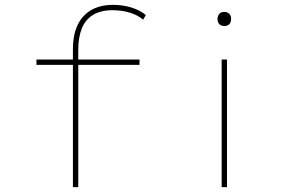

<svg xmlns="http://www.w3.org/2000/svg" viewBox="-20 -770 1173 790"><path d="M280 0V-566Q280 -627 299.5 -667.5Q319 -708 356 -729Q393 -750 445 -750Q486 -750 521 -739Q556 -728 580 -708L569 -689Q547 -708 514 -718Q481 -728 443 -728Q394 -728 362.5 -708.5Q331 -689 316.5 -652.5Q302 -616 302 -565V0H291Q289 0 286.5 0Q284 0 280 0ZM130 -503V-525H554V-503ZM892 0V-525H914V0ZM903 -663Q889 -663 882 -671Q875 -679 875 -692Q875 -704 882 -712.5Q889 -721 903 -721Q916 -721 923.5 -713Q931 -705 931 -692Q931 -679 924 -671Q917 -663 903 -663Z"/></svg>

Font: Lexend Zetta Thin
Style: Regular
Weight: 250
Version: Version 1.007